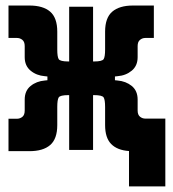

<svg xmlns="http://www.w3.org/2000/svg" viewBox="-20 -542 626 694"><path d="M10.7 4.4V-112.8H41.5Q52.2 -112.8 60.8 -119.6Q69.3 -126.5 69.3 -142.1V-182.1Q69.3 -213.9 90.6 -231.2Q111.8 -248.5 142.1 -251L151.4 -252V-265.6L142.1 -266.6Q111.8 -269 90.6 -286.6Q69.3 -304.2 69.3 -335.4V-375.5Q69.3 -391.1 60.8 -397.9Q52.2 -404.8 41.5 -404.8H10.7V-522H86.4Q135.7 -522 161.4 -499.8Q187 -477.5 187 -427.7V-364.3Q187 -363.8 187 -362.8Q187 -336.9 192.1 -328.4Q197.3 -319.8 227.5 -319.8H230V-517.6H316.4V-319.8H319.3Q349.6 -319.8 354.7 -328.4Q359.9 -336.9 359.9 -362.8V-364.3V-427.7Q359.9 -477.5 385.7 -499.8Q411.6 -522 460.4 -522H536.1V-404.8H505.4Q494.6 -404.8 486.1 -397.9Q477.5 -391.1 477.5 -375.5V-335.4Q477.5 -304.2 456.3 -286.6Q435.1 -269 404.8 -266.6L395.5 -265.6V-252L404.8 -251Q435.1 -248.5 456.3 -231.2Q477.5 -213.9 477.5 -182.1V-142.6Q477.5 -127 486.1 -120.1Q494.6 -113.3 505.4 -113.3H577.6V131.8H446.3V3.9Q403.8 1 381.8 -21.5Q359.9 -43.9 359.9 -89.8V-153.8V-155.3Q359.9 -181.2 354.7 -189.7Q349.6 -198.2 319.3 -198.2H316.4V0H230V-198.2H227.5Q197.3 -198.2 192.1 -189.7Q187 -181.2 187 -155.3Q187 -154.3 187 -153.8V-89.8Q187 -40 161.4 -17.8Q135.7 4.4 86.4 4.4Z"/></svg>

Font: Cascadia Mono PL
Style: Bold
Weight: 700
Monospace: yes
Designer: Aaron Bell
Foundry: Saja Typeworks
Version: Version 2404.023; ttfautohint (v1.8.4)